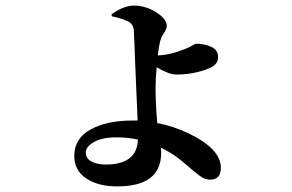

<svg xmlns="http://www.w3.org/2000/svg" viewBox="-20 -604 1040 685"><path d="M357 -17Q469 -17 472 -106Q435 -114 396 -114Q345 -114 315.5 -97.5Q286 -81 286 -59Q286 -39 306 -28Q326 -17 357 -17ZM379 -546 378 -553Q421 -584 458 -584Q500 -584 537.5 -560Q575 -536 575 -512Q575 -501 565.5 -487Q556 -473 554 -465Q548 -449 543 -406Q587 -408 634 -427Q646 -431 656.5 -436.5Q667 -442 672.5 -445Q678 -448 680 -448Q709 -448 733.5 -437Q758 -426 758 -400Q758 -374 728 -361Q672 -338 609 -338Q583 -338 539 -364Q535 -324 535 -289Q535 -236 541 -165Q599 -154 653 -128Q768 -73 768 -5Q768 37 729 37Q711 37 691.5 22.5Q672 8 642.5 -18Q613 -44 584 -61Q561 -74 554 -77Q555 -71 555 -59Q555 61 398 61Q330 61 287.5 32.5Q245 4 245 -48Q245 -110 303 -142Q361 -174 452 -174H471Q470 -204 465 -314Q464 -328 462.5 -372Q461 -416 459.5 -453Q458 -490 457 -500Q454 -519 438 -527Q419 -537 379 -546Z"/></svg>

Font: Swei Spring CJKtc
Style: Bold
Weight: 700
Version: Version 1.021